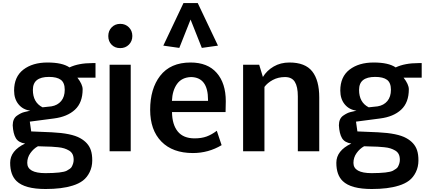

<svg xmlns="http://www.w3.org/2000/svg" viewBox="-20 -1011 2845 1283"><path d="M162.1 77.6Q162.1 146 284.2 146Q395.5 145.5 425.8 129.9Q451.7 116.2 458.5 105Q472.2 80.6 472.2 57.1Q472.2 33.7 464.4 18.8Q456.5 3.9 441.2 -5.1Q425.8 -14.2 408.9 -19.5Q392.1 -24.9 367.2 -27.3Q342.3 -29.8 323.2 -30.8Q304.2 -31.7 276.4 -32.2Q248.5 -32.7 233.4 -33.7Q204.1 -17.6 183.1 12Q162.1 41.5 162.1 77.6ZM199.7 -410.2Q199.7 -326.7 264.2 -293.9L323.7 -300.3Q364.7 -307.1 388.7 -335.7Q412.6 -364.3 412.6 -411.1Q412.6 -458 386.7 -477.5Q360.8 -497.1 307.1 -497.1Q253.4 -497.1 226.6 -475.8Q199.7 -454.6 199.7 -410.2ZM444.3 -560.5Q505.4 -589.4 596.7 -589.4H618.2V-492.2H497.1Q532.2 -446.8 532.2 -414.6Q532.2 -325.7 481 -278.1Q429.7 -230.5 339.4 -219.2L179.2 -198.2L188.5 -132.8L325.7 -127Q458 -120.6 515.6 -87.9Q570.3 -57.6 586.9 -7.8Q596.7 20.5 596.4 62.3Q596.2 104 579.1 139.2Q562 174.3 534.2 195.6Q506.3 216.8 464.8 229.5Q393.6 252 284.2 252Q145.5 252 90.8 199.2Q47.9 158.2 47.9 76.9Q47.9 -4.4 147.9 -51.8Q103.5 -58.1 85.7 -87.9Q67.9 -117.7 64.9 -173.8Q65.4 -218.8 93.8 -238.3Q121.1 -257.3 142.8 -262.2Q164.6 -267.1 182.6 -271.5Q133.3 -277.8 103.8 -314Q74.2 -350.1 74.2 -405.8Q74.2 -498 136 -545.7Q197.8 -593.3 297.1 -593.3Q396.5 -593.3 444.3 -560.5Z M712.4 0V-578.6H853.5V0ZM864.3 -770.5Q864.3 -735.8 841.3 -712.6Q818.4 -689.5 783.2 -689.5Q748 -689.5 725.8 -712.2Q703.6 -734.9 703.6 -770Q703.6 -805.2 726.3 -828.4Q749 -851.6 783.7 -851.6Q818.4 -851.6 841.3 -828.4Q864.3 -805.2 864.3 -770.5Z M983.4 0ZM1280.3 -86.4Q1327.1 -86.4 1361.3 -99.1Q1395.5 -111.8 1428.7 -137.2L1460.9 -41Q1372.6 11.7 1269 11.7Q1133.8 11.7 1058.6 -64.9Q983.4 -141.6 983.4 -277.3Q983.4 -417.5 1049.8 -503.9Q1118.7 -593.3 1253.4 -593.3Q1367.7 -593.3 1428.2 -523.9Q1488.8 -454.6 1488.8 -334.5Q1488.8 -297.4 1487.3 -262.2H1129.4Q1130.4 -178.7 1167.7 -132.6Q1205.1 -86.4 1280.3 -86.4ZM1370.1 -343.8Q1370.1 -494.1 1256.8 -496.1Q1194.8 -494.1 1163.3 -450.4Q1131.8 -406.7 1128.9 -336.9H1370.1ZM1301.3 -990.7 1436.5 -706.1 1328.6 -690.9 1253.4 -880.4 1178.2 -690.9 1071.3 -706.1 1206.1 -990.7Z M1747.1 -430.2V0H1604.5V-578.6H1711.9L1736.8 -496.6Q1762.7 -539.6 1808.6 -566.4Q1854.5 -593.3 1914.1 -593.3Q2019.5 -593.3 2066.4 -533.9Q2113.3 -474.6 2113.3 -359.9V0H1970.2V-367.2Q1970.2 -431.6 1950.2 -463.9Q1930.2 -496.1 1884.5 -496.1Q1838.9 -496.1 1802.7 -476.6Q1766.6 -457 1747.1 -430.2Z M2341.8 77.6Q2341.8 146 2463.9 146Q2575.2 145.5 2605.5 129.9Q2631.3 116.2 2638.2 105Q2651.9 80.6 2651.9 57.1Q2651.9 33.7 2644 18.8Q2636.2 3.9 2620.8 -5.1Q2605.5 -14.2 2588.6 -19.5Q2571.8 -24.9 2546.9 -27.3Q2522 -29.8 2502.9 -30.8Q2483.9 -31.7 2456.1 -32.2Q2428.2 -32.7 2413.1 -33.7Q2383.8 -17.6 2362.8 12Q2341.8 41.5 2341.8 77.6ZM2379.4 -410.2Q2379.4 -326.7 2443.8 -293.9L2503.4 -300.3Q2544.4 -307.1 2568.4 -335.7Q2592.3 -364.3 2592.3 -411.1Q2592.3 -458 2566.4 -477.5Q2540.5 -497.1 2486.8 -497.1Q2433.1 -497.1 2406.2 -475.8Q2379.4 -454.6 2379.4 -410.2ZM2624 -560.5Q2685.1 -589.4 2776.4 -589.4H2797.9V-492.2H2676.8Q2711.9 -446.8 2711.9 -414.6Q2711.9 -325.7 2660.6 -278.1Q2609.4 -230.5 2519 -219.2L2358.9 -198.2L2368.2 -132.8L2505.4 -127Q2637.7 -120.6 2695.3 -87.9Q2750 -57.6 2766.6 -7.8Q2776.4 20.5 2776.1 62.3Q2775.9 104 2758.8 139.2Q2741.7 174.3 2713.9 195.6Q2686 216.8 2644.5 229.5Q2573.2 252 2463.9 252Q2325.2 252 2270.5 199.2Q2227.5 158.2 2227.5 76.9Q2227.5 -4.4 2327.6 -51.8Q2283.2 -58.1 2265.4 -87.9Q2247.6 -117.7 2244.6 -173.8Q2245.1 -218.8 2273.4 -238.3Q2300.8 -257.3 2322.5 -262.2Q2344.2 -267.1 2362.3 -271.5Q2313 -277.8 2283.4 -314Q2253.9 -350.1 2253.9 -405.8Q2253.9 -498 2315.7 -545.7Q2377.4 -593.3 2476.8 -593.3Q2576.2 -593.3 2624 -560.5Z"/></svg>

Font: Dhyana
Style: Bold
Weight: 700
Foundry: Vernon Adams
Version: Version 1.002; ttfautohint (v0.8.51-6076)